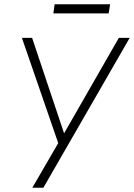

<svg xmlns="http://www.w3.org/2000/svg" viewBox="-20 -883 630 903"><path d="M132 0 262 -224 258 -198 83 -705H131L281 -257H282L539 -705H590L184 0ZM231 -820 237 -863H498L491 -820Z"/></svg>

Font: Nunito Sans 7pt Condensed ExtraLight
Style: Italic
Weight: 250
Width: 3
Italic angle: -9°
Designer: Vernon Adams
Foundry: Vernon Adams
Version: Version 3.101;gftools[0.9.27]